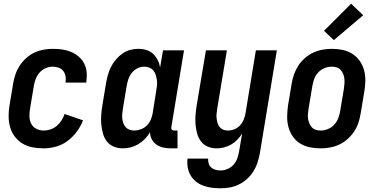

<svg xmlns="http://www.w3.org/2000/svg" viewBox="-20 -791 2040 1034"><path d="M215 8Q185 8 155.5 2.5Q126 -3 102 -17.5Q78 -32 60.5 -54.5Q43 -77 35 -104.5Q27 -132 26.5 -162Q26 -192 31 -222L51 -342Q55 -367 63.5 -391.5Q72 -416 86.5 -438Q101 -460 121.5 -478.5Q142 -497 166 -508Q190 -519 215 -523.5Q240 -528 264 -528Q290 -528 315 -524.5Q340 -521 362.5 -511.5Q385 -502 403.5 -486.5Q422 -471 433 -449.5Q444 -428 446.5 -403Q449 -378 445 -352L444 -346H333V-349Q336 -365 333 -381Q330 -397 320.5 -409Q311 -421 296 -426.5Q281 -432 264 -432Q245 -432 226 -424Q207 -416 193 -400Q179 -384 172 -365Q165 -346 162 -327L142 -207Q138 -185 138.5 -164Q139 -143 148 -125Q157 -107 175.5 -97.5Q194 -88 215 -88Q233 -88 251.5 -94Q270 -100 285.5 -113Q301 -126 311.5 -143Q322 -160 328 -177L427 -143Q415 -111 393.5 -82Q372 -53 344 -32Q316 -11 282 -1.5Q248 8 215 8Z M641 8Q615 8 592.5 -1.5Q570 -11 555.5 -29.5Q541 -48 534.5 -72Q528 -96 525.5 -120.5Q523 -145 525 -171Q527 -197 531 -222L551 -342Q555 -365 561 -387Q567 -409 577.5 -430Q588 -451 603.5 -469.5Q619 -488 638.5 -502Q658 -516 680.5 -522Q703 -528 725 -528Q748 -528 769 -521.5Q790 -515 805 -500.5Q820 -486 829.5 -467Q839 -448 842 -427L858 -520H971L903 -108Q902 -104 902.5 -100Q903 -96 905.5 -93Q908 -90 911.5 -89Q915 -88 919 -88H936V8H903Q882 8 861.5 4Q841 0 824.5 -11Q808 -22 798 -40Q788 -58 788 -79Q777 -60 760.5 -43Q744 -26 724.5 -14.5Q705 -3 683.5 2.5Q662 8 641 8ZM702 -88Q720 -88 738 -94.5Q756 -101 770 -114.5Q784 -128 791.5 -145.5Q799 -163 802 -180L821 -300Q824 -315 825.5 -330Q827 -345 825 -359Q823 -373 819 -386.5Q815 -400 806.5 -410.5Q798 -421 784.5 -426.5Q771 -432 757 -432Q738 -432 720 -423Q702 -414 689.5 -398Q677 -382 671 -363.5Q665 -345 662 -327L642 -207Q640 -193 638.5 -179.5Q637 -166 638.5 -153Q640 -140 644 -128Q648 -116 656.5 -106.5Q665 -97 677 -92.5Q689 -88 702 -88Z M1168 223Q1144 223 1120.5 220Q1097 217 1075 209Q1053 201 1035.5 187Q1018 173 1006.5 153.5Q995 134 991 110.5Q987 87 990 63H1101Q1100 77 1104 90Q1108 103 1118 111.5Q1128 120 1141 123.5Q1154 127 1168 127Q1187 127 1206.5 118.5Q1226 110 1239 94.5Q1252 79 1258.5 60Q1265 41 1268 22L1284 -72Q1273 -54 1258 -38.5Q1243 -23 1224.5 -12.5Q1206 -2 1186 3Q1166 8 1146 8Q1121 8 1098.5 -1.5Q1076 -11 1062 -30Q1048 -49 1041.5 -72.5Q1035 -96 1033 -121Q1031 -146 1033 -171.5Q1035 -197 1039 -222L1089 -520H1202L1150 -207Q1148 -193 1146.5 -180Q1145 -167 1146.5 -154Q1148 -141 1151.5 -128.5Q1155 -116 1163 -106.5Q1171 -97 1182.5 -92.5Q1194 -88 1208 -88Q1225 -88 1242.5 -95Q1260 -102 1272.5 -115.5Q1285 -129 1292 -146Q1299 -163 1302 -180L1358 -520H1471L1379 37Q1374 62 1366 86.5Q1358 111 1344 133Q1330 155 1310 173Q1290 191 1266.5 202.5Q1243 214 1218 218.5Q1193 223 1168 223Z M1706 8Q1676 8 1647.5 2Q1619 -4 1595.5 -19Q1572 -34 1556.5 -56.5Q1541 -79 1533.5 -106.5Q1526 -134 1526.5 -163.5Q1527 -193 1531 -222L1551 -342Q1555 -367 1564 -392Q1573 -417 1587.5 -439Q1602 -461 1623 -479Q1644 -497 1668 -508Q1692 -519 1717 -523.5Q1742 -528 1767 -528Q1797 -528 1825.5 -522Q1854 -516 1877.5 -501Q1901 -486 1917 -463.5Q1933 -441 1940.5 -413.5Q1948 -386 1947.5 -356.5Q1947 -327 1942 -298L1922 -178Q1918 -153 1909.5 -128Q1901 -103 1886 -81Q1871 -59 1850.5 -41Q1830 -23 1806 -12Q1782 -1 1756.5 3.5Q1731 8 1706 8ZM1707 -88Q1726 -88 1746 -96Q1766 -104 1780 -119.5Q1794 -135 1801.5 -154.5Q1809 -174 1812 -193L1832 -313Q1834 -327 1835 -341Q1836 -355 1834.5 -368Q1833 -381 1828 -393Q1823 -405 1814.5 -414.5Q1806 -424 1793 -428Q1780 -432 1766 -432Q1747 -432 1727.5 -424Q1708 -416 1693.5 -400.5Q1679 -385 1672 -365.5Q1665 -346 1662 -327L1642 -207Q1640 -193 1638.5 -179Q1637 -165 1639 -152Q1641 -139 1646 -127Q1651 -115 1659.5 -105.5Q1668 -96 1680.5 -92Q1693 -88 1707 -88ZM1778 -575 1725 -625 1871 -771 1936 -709Z"/></svg>

Font: Iosevka Web
Style: Bold Italic
Weight: 700
Italic angle: -9°
Monospace: yes
Designer: Belleve Invis
Foundry: Belleve Invis
Version: Version 28.0.3; ttfautohint (v1.8.3)